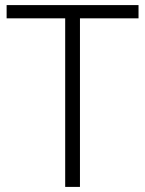

<svg xmlns="http://www.w3.org/2000/svg" viewBox="-20 -734 571 754"><path d="M294 0H236V-662H6V-714H524V-662H294Z"/></svg>

Font: Noto Sans Arabic Light
Style: Regular
Weight: 300
Designer: Monotype Design Team, Nadine Chahine, Nizar Qandah and Khaled Hosny
Foundry: Monotype Imaging Inc.
Version: Version 2.012; ttfautohint (v1.8.4.7-5d5b)